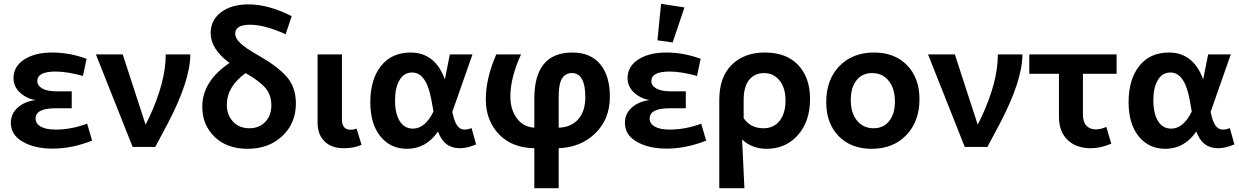

<svg xmlns="http://www.w3.org/2000/svg" viewBox="-20 -772 6511 1009"><path d="M256 9Q162 9 99.5 -27Q37 -63 37 -126Q37 -175 73.5 -207Q110 -239 166 -246Q117 -255 84 -286.5Q51 -318 51 -361Q51 -423 107.5 -459.5Q164 -496 255 -496Q345 -496 435 -463L416 -373Q332 -396 272 -396Q176 -396 176 -346Q176 -322 202 -307Q228 -292 278 -292H357V-203H272Q167 -203 167 -149Q167 -122 194.5 -106.5Q222 -91 272 -91Q354 -91 438 -122L464 -33Q358 9 256 9Z M860 -120 796 0H677L484 -486H625L745 -117L763 -153Q851 -340 851 -486H980Q980 -348 860 -120Z M1513 -687 1481 -592Q1371 -642 1294 -642Q1216 -642 1216 -595Q1216 -571 1243 -545Q1270 -519 1341 -479Q1436 -425 1485.5 -370Q1535 -315 1535 -228Q1535 -125 1464 -57.5Q1393 10 1281 10Q1173 10 1108 -52.5Q1043 -115 1043 -211Q1043 -345 1186 -441Q1087 -515 1087 -598Q1087 -666 1141.5 -707.5Q1196 -749 1286 -749Q1391 -749 1513 -687ZM1172 -221Q1172 -168 1204.5 -133Q1237 -98 1291 -98Q1342 -98 1374 -131.5Q1406 -165 1406 -218Q1406 -273 1375 -309.5Q1344 -346 1271 -388Q1172 -317 1172 -221Z M1786 7Q1722 7 1685.5 -29Q1649 -65 1649 -128V-486H1777V-144Q1777 -90 1823 -90Q1837 -90 1854 -96L1880 -11Q1841 7 1786 7Z M2119 10Q2032 10 1979 -55.5Q1926 -121 1926 -235Q1926 -354 1982 -425Q2038 -496 2138 -496Q2266 -496 2318 -355L2344 -486H2463L2357 -184L2359 -176Q2376 -91 2420 -91Q2440 -91 2458 -99L2482 -13Q2435 7 2396 7Q2313 7 2282 -81Q2219 10 2119 10ZM2056 -245Q2056 -176 2080.5 -136Q2105 -96 2150 -96Q2214 -96 2258 -186L2247 -247Q2221 -391 2146 -391Q2103 -391 2079.5 -351Q2056 -311 2056 -245Z M3185 -264Q3185 -147 3109.5 -72.5Q3034 2 2916 7V217H2788V7Q2670 5 2601.5 -67Q2533 -139 2533 -250Q2533 -360 2588 -486H2718Q2662 -363 2662 -265Q2662 -197 2695.5 -151Q2729 -105 2788 -101V-254Q2788 -496 2988 -496Q3083 -496 3134 -435Q3185 -374 3185 -264ZM2916 -264V-101Q2981 -103 3018.5 -145Q3056 -187 3056 -262Q3056 -388 2985 -388Q2951 -388 2933.5 -359.5Q2916 -331 2916 -264Z M3515 -549 3435 -560 3454 -752 3577 -733ZM3483 9Q3389 9 3326.5 -27Q3264 -63 3264 -126Q3264 -175 3300.5 -207Q3337 -239 3393 -246Q3344 -255 3311 -286.5Q3278 -318 3278 -361Q3278 -423 3334.5 -459.5Q3391 -496 3482 -496Q3572 -496 3662 -463L3643 -373Q3559 -396 3499 -396Q3403 -396 3403 -346Q3403 -322 3429 -307Q3455 -292 3505 -292H3584V-203H3499Q3394 -203 3394 -149Q3394 -122 3421.5 -106.5Q3449 -91 3499 -91Q3581 -91 3665 -122L3691 -33Q3585 9 3483 9Z M3760 -247Q3760 -367 3825.5 -431.5Q3891 -496 3999 -496Q4113 -496 4175 -430Q4237 -364 4237 -252Q4237 -134 4173 -62Q4109 10 4009 10Q3932 10 3880 -39L3892 217H3760ZM3888 -245V-151Q3924 -98 3993 -98Q4046 -98 4077 -137Q4108 -176 4108 -244Q4108 -312 4076 -350Q4044 -388 3996 -388Q3946 -388 3917 -352.5Q3888 -317 3888 -245Z M4561 10Q4452 10 4387 -57Q4322 -124 4322 -235Q4322 -353 4391 -424.5Q4460 -496 4574 -496Q4682 -496 4747 -429Q4812 -362 4812 -251Q4812 -134 4743 -62Q4674 10 4561 10ZM4571 -98Q4623 -98 4653 -136Q4683 -174 4683 -238Q4683 -306 4650.5 -347Q4618 -388 4563 -388Q4511 -388 4481 -350Q4451 -312 4451 -246Q4451 -179 4483.5 -138.5Q4516 -98 4571 -98Z M5233 -120 5169 0H5050L4857 -486H4998L5118 -117L5136 -153Q5224 -340 5224 -486H5353Q5353 -348 5233 -120Z M5713 7Q5635 7 5590 -37Q5545 -81 5545 -159V-384H5389V-486H5848V-384H5671V-168Q5671 -131 5689.5 -111.5Q5708 -92 5739 -92Q5764 -92 5794 -105L5820 -17Q5763 7 5713 7Z M6104 10Q6017 10 5964 -55.5Q5911 -121 5911 -235Q5911 -354 5967 -425Q6023 -496 6123 -496Q6251 -496 6303 -355L6329 -486H6448L6342 -184L6344 -176Q6361 -91 6405 -91Q6425 -91 6443 -99L6467 -13Q6420 7 6381 7Q6298 7 6267 -81Q6204 10 6104 10ZM6041 -245Q6041 -176 6065.5 -136Q6090 -96 6135 -96Q6199 -96 6243 -186L6232 -247Q6206 -391 6131 -391Q6088 -391 6064.5 -351Q6041 -311 6041 -245Z"/></svg>

Font: Cantarell
Style: Bold
Weight: 700
Designer: Dave Crossland, Nikolaus Waxweiler, Florian Fecher, Jacques Le Bailly, Eben Sorkin, Alexei Vanyashin, Alexios Zavras, Em
Version: Version 0.303